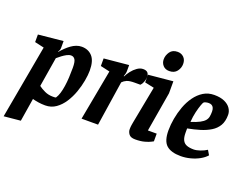

<svg xmlns="http://www.w3.org/2000/svg" viewBox="-133 -997 1869 1455"><g transform="rotate(20 801.5 -270.0)"><path d="M109 -408 34 -425V-486L234 -506V-453Q234 -442 231 -433.5Q228 -425 222 -418L224 -415Q240 -434 258 -451.5Q276 -469 295.5 -483Q315 -497 336 -505Q357 -513 379 -513Q432 -513 464.5 -477.5Q497 -442 497 -363Q497 -328 488.5 -280.5Q480 -233 462.5 -184Q445 -135 418 -93.5Q391 -52 354 -26Q317 0 269 0Q240 0 214 -4Q188 -8 166 -14L136 172L2 185ZM184 -126Q205 -110 235 -96Q265 -82 301 -82Q310 -82 318 -82.5Q326 -83 327 -86Q339 -104 347 -130.5Q355 -157 360 -190Q365 -223 367 -261Q369 -299 369 -339Q369 -388 357.5 -405.5Q346 -423 326 -423Q310 -423 292 -413.5Q274 -404 256 -390.5Q238 -377 223 -364Z M639 -408 564 -425V-486L763 -505V-457Q763 -446 760 -433.5Q757 -421 753 -412H757Q766 -432 784.5 -456Q803 -480 826.5 -496.5Q850 -513 874 -513Q900 -513 911 -500.5Q922 -488 922 -466Q922 -446 913.5 -425Q905 -404 894 -394H849Q806 -394 785.5 -385Q765 -376 751 -361L696 0H563Z M1063 -566Q1031 -566 1012.5 -586.5Q994 -607 994 -636Q994 -668 1014 -696.5Q1034 -725 1075 -725Q1105 -725 1125 -705.5Q1145 -686 1145 -652Q1145 -620 1124.5 -593Q1104 -566 1063 -566ZM997 -407 922 -423V-485L1120 -504V-407L1066 -88H1137V-26Q1137 -26 1120 -17Q1103 -8 1072 0.5Q1041 9 998 9Q961 9 947 -10Q933 -29 933 -49Q933 -68 935.5 -83Q938 -98 940 -109Z M1365 10Q1287 10 1249.5 -23.5Q1212 -57 1212 -142Q1212 -188 1221 -238.5Q1230 -289 1248 -338Q1266 -387 1294.5 -426.5Q1323 -466 1361 -489.5Q1399 -513 1448 -513Q1498 -513 1531 -498Q1564 -483 1580.5 -458.5Q1597 -434 1597 -406Q1597 -354 1577 -320Q1557 -286 1521 -264Q1485 -242 1439 -228Q1393 -214 1340 -204V-169Q1340 -131 1351 -109.5Q1362 -88 1384.5 -79.5Q1407 -71 1440 -71Q1462 -71 1491.5 -81Q1521 -91 1544 -106L1566 -69Q1546 -46 1513.5 -28Q1481 -10 1442 0Q1403 10 1365 10ZM1347 -259Q1391 -273 1416.5 -286.5Q1442 -300 1454.5 -314.5Q1467 -329 1470.5 -347Q1474 -365 1474 -388Q1474 -406 1468.5 -418Q1463 -430 1453 -435.5Q1443 -441 1429 -441Q1415 -441 1404 -437.5Q1393 -434 1390 -431Q1386 -428 1377 -403.5Q1368 -379 1359 -341.5Q1350 -304 1347 -259Z"/></g></svg>

Font: Faustina VF Beta
Style: Italic
Weight: 400
Italic angle: -8°
Designer: Alfonso Garcia
Foundry: Omnibus-Type
Version: Version 1.006